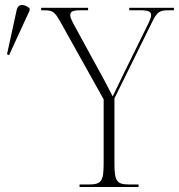

<svg xmlns="http://www.w3.org/2000/svg" viewBox="-20 -745 713 765"><path d="M16 -525 98 -703V-712C77 -729 52 -733 46 -703L8 -529ZM297 0H532V-10H495C445 -10 436 -23 436 -95V-353L586 -657C607 -699 616 -704 653 -704H673V-714H495V-704H539C575 -704 582 -697 582 -685C582 -673 575 -659 562 -633L474 -454C454 -412 442 -387 429 -361C407 -405 383 -449 358 -494L281 -635C268 -658 260 -674 260 -685C260 -697 266 -704 300 -704H331V-714H144V-704H153C189 -704 197 -700 220 -659L393 -349V-95C393 -23 384 -10 334 -10H297Z"/></svg>

Font: Noto Serif Display SemiCondensed ExtraLight
Style: Regular
Weight: 200
Width: 4
Designer: Monotype Design Team
Foundry: Monotype Imaging Inc.
Version: Version 2.009